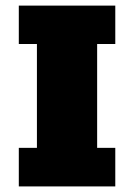

<svg xmlns="http://www.w3.org/2000/svg" viewBox="-20 -668 480 688"><path d="M47.4 -138.2H112.3V-510.3H47.4V-647.9H393.1V-510.3H328.1V-138.2H393.1V0H47.4Z"/></svg>

Font: Black Ops One
Style: Regular
Weight: 400
Designer: James Grieshaber
Foundry: James Grieshaber
Version: Version 1.002